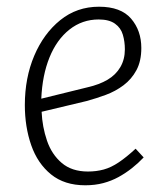

<svg xmlns="http://www.w3.org/2000/svg" viewBox="-20 -538 491 572"><path d="M275 -518Q340 -518 370.5 -482.5Q401 -447 401 -395Q401 -356 386.5 -329Q372 -302 348 -284Q324 -266 295.5 -255.5Q267 -245 238 -237L104 -205Q106 -160 120 -119Q134 -78 164 -52.5Q194 -27 242 -27Q267 -27 289 -33Q311 -39 334 -54.5Q357 -70 384 -95L408 -69Q392 -52 373 -37Q354 -22 333 -10.5Q312 1 287.5 7.5Q263 14 234 14Q172 14 132 -18.5Q92 -51 73 -105.5Q54 -160 54 -225Q54 -306 82 -372Q110 -438 159.5 -478Q209 -518 275 -518ZM352 -391Q352 -414 346 -434.5Q340 -455 322.5 -467.5Q305 -480 274 -480Q225 -480 187 -450Q149 -420 127.5 -367Q106 -314 103 -244L241 -278Q276 -286 300.5 -300.5Q325 -315 338.5 -338Q352 -361 352 -391Z"/></svg>

Font: Literata 18pt ExtraLight
Style: Italic
Weight: 250
Italic angle: -2°
Designer: Latin by Veronika Burian and Jose Scaglione. Greek by Irene Vlachou. Cyrillic by Vera Evstafieva
Foundry: TypeTogether
Version: Version 3.103;gftools[0.9.29]